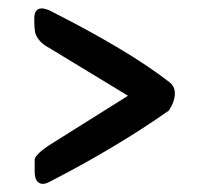

<svg xmlns="http://www.w3.org/2000/svg" viewBox="-20 -624 483 468"><path d="M100.6 -506.8Q74.2 -520.5 66.4 -542Q63.5 -551.8 63.5 -579.1Q63.5 -603.5 82 -603.5Q88.9 -603.5 100.6 -598.6Q292 -502 391.6 -424.8Q406.2 -414.1 406.2 -396.5Q406.2 -377 391.6 -354.5Q263.7 -264.6 100.6 -180.7Q90.8 -175.8 85 -175.8Q64.5 -175.8 64.5 -207Q64.5 -235.4 64.5 -236.3Q69.3 -250 100.6 -270.5Q164.1 -310.5 292 -390.6Q244.1 -419.9 100.6 -506.8Z"/></svg>

Font: Lazy Dog
Style: Regular
Weight: 400
Version: July 2001 - Freeware